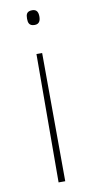

<svg xmlns="http://www.w3.org/2000/svg" viewBox="-84 -573 391 796"><g transform="rotate(-10 111.5 -175.0)"><path d="M137 -505C137 -522 132 -536 112 -536C88 -536 85 -522 85 -505C85 -489 88 -474 112 -474C132 -474 137 -489 137 -505ZM98 -354 96 186H124L122 -354Z"/></g></svg>

Font: Noto Sans Georgian Thin
Style: Regular
Weight: 100
Designer: Monotype Design Team, Akaki Razmadze
Foundry: Google LLC
Version: Version 2.005